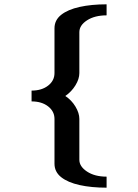

<svg xmlns="http://www.w3.org/2000/svg" viewBox="-20 -723 639 888"><path d="M473 145Q403 145 348.5 133Q294 121 263 96.5Q232 72 232 34V-173Q232 -208 202.5 -231Q173 -254 126 -254V-304Q173 -304 202.5 -327Q232 -350 232 -385V-592Q232 -630 263 -654.5Q294 -679 348.5 -691Q403 -703 473 -703V-652Q418 -652 382.5 -629Q347 -606 347 -574V-385Q347 -358 329 -328.5Q311 -299 282 -279Q311 -260 329 -230Q347 -200 347 -173V16Q347 47 382.5 70.5Q418 94 473 94Z"/></svg>

Font: Wittgenstein
Style: Bold
Weight: 700
Designer: Jörg Drees
Foundry: Jörg Drees
Version: Version 1.303; ttfautohint (v1.8.4.7-5d5b)